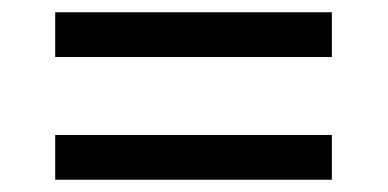

<svg xmlns="http://www.w3.org/2000/svg" viewBox="-20 -479 632 313"><path d="M70 -459H521V-386H70ZM70 -259H521V-186H70Z"/></svg>

Font: lkannada05
Style: Book
Weight: 400
Designer: Jelle Bosma - Monotype Design Team
Foundry: Monotype Imaging Inc.
Version: Version 2.003